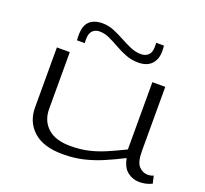

<svg xmlns="http://www.w3.org/2000/svg" viewBox="-128 -899 1136 1062"><g transform="rotate(20 439.5 -368.0)"><path d="M341 10Q227 10 168.5 -43Q110 -96 110 -181V-534H186V-200Q186 -131 231.5 -89Q277 -47 366 -47Q425 -47 473.5 -58.5Q522 -70 569.5 -90.5Q617 -111 672 -138V-534H748V-156Q748 -91 770.5 -67.5Q793 -44 822 -44Q840 -44 856 -51L866 -7Q831 10 792 10Q754 10 723 -13.5Q692 -37 682 -91Q623 -61 570 -38.5Q517 -16 462 -3Q407 10 341 10ZM201 -609Q200 -618 200 -626.5Q200 -635 200 -642Q200 -696 227 -721Q254 -746 303 -746Q338 -746 370.5 -732.5Q403 -719 434 -702Q465 -685 496 -671.5Q527 -658 559 -658Q585 -658 601.5 -673.5Q618 -689 618 -722Q618 -727 618 -733.5Q618 -740 617 -746H663Q664 -738 664.5 -729Q665 -720 665 -713Q665 -666 638.5 -637.5Q612 -609 560 -609Q521 -609 486.5 -622.5Q452 -636 421.5 -653.5Q391 -671 361.5 -684.5Q332 -698 304 -698Q277 -698 261.5 -682Q246 -666 246 -633Q246 -628 246 -621.5Q246 -615 247 -609Z"/></g></svg>

Font: Georama ExtraExtended Light
Style: Regular
Weight: 300
Width: 8
Designer: Jean-Baptiste Levee
Foundry: Production Type
Version: Version 1.000